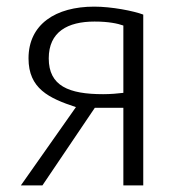

<svg xmlns="http://www.w3.org/2000/svg" viewBox="-20 -559 544 579"><path d="M43 0H108L266 -234H352V0H412V-515C383 -526 317 -539 264 -539C148 -539 66 -486 66 -383C66 -292 127 -263 209 -236ZM265 -494C308 -494 335 -488 352 -482V-279C335 -277 314 -275 291 -275C187 -275 127 -300 127 -383C127 -463 184 -494 265 -494Z"/></svg>

Font: Repo Light
Style: Regular
Weight: 300
Designer: Stefan Peev
Foundry: Context Ltd
Version: Version 001.502